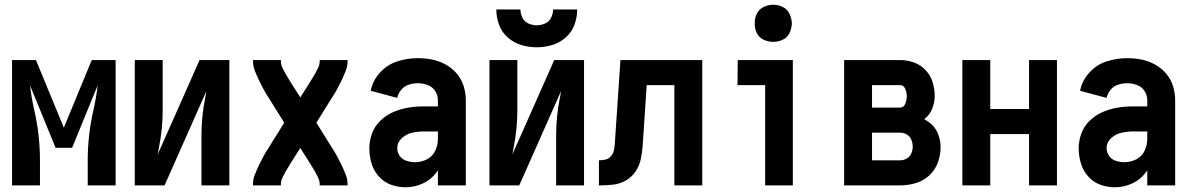

<svg xmlns="http://www.w3.org/2000/svg" viewBox="-20 -784 5040 812"><path d="M31 0V-530H63H132L250 -244L368 -530H437H469V0H351V-106Q351 -213 375 -318Q387 -370 393 -423L285 -159H215L107 -423Q113 -370 125 -318Q149 -213 149 -106V0Z M550 0V-530H668V-318Q668 -238 652 -159Q649 -145 647 -131L824 -530H911H950V0H832V-212Q832 -292 848 -371Q851 -385 853 -399L676 0H589Z M1050 0V-5Q1050 -26 1058 -46Q1066 -66 1075 -85Q1084 -104 1094 -122.5Q1104 -141 1116 -159L1182 -265L1116 -371Q1104 -389 1094 -407.5Q1084 -426 1075 -445Q1066 -464 1058 -484Q1050 -504 1050 -525V-530H1168V-525Q1168 -511 1174 -498.5Q1180 -486 1186.5 -474Q1193 -462 1200.5 -450.5Q1208 -439 1215 -427L1250 -372L1285 -427Q1292 -439 1299.5 -450.5Q1307 -462 1313.5 -474Q1320 -486 1326 -498.5Q1332 -511 1332 -525V-530H1450V-525Q1450 -504 1442 -484Q1434 -464 1425 -445Q1416 -426 1406 -407.5Q1396 -389 1384 -371L1318 -265L1384 -159Q1396 -141 1406 -122.5Q1416 -104 1425 -85Q1434 -66 1442 -46Q1450 -26 1450 -5V0H1332V-5Q1332 -19 1326 -31.5Q1320 -44 1313.5 -56Q1307 -68 1299.5 -79.5Q1292 -91 1285 -103L1250 -158L1215 -103Q1208 -91 1200.5 -79.5Q1193 -68 1186.5 -56Q1180 -44 1174 -31.5Q1168 -19 1168 -5V0Z M1695 8Q1663 8 1633 -3Q1603 -14 1581.5 -38.5Q1560 -63 1551 -94Q1542 -125 1542 -157Q1542 -189 1553.5 -220Q1565 -251 1589 -274Q1613 -297 1643 -310Q1673 -323 1705 -328.5Q1737 -334 1770 -334H1832V-360Q1832 -381 1820.5 -399Q1809 -417 1788.5 -424.5Q1768 -432 1747 -432Q1728 -432 1709 -426Q1690 -420 1677 -404.5Q1664 -389 1660 -370L1548 -400Q1556 -443 1587 -477Q1618 -511 1660.5 -524.5Q1703 -538 1747 -538Q1778 -538 1808 -532Q1838 -526 1865 -511Q1892 -496 1912 -472.5Q1932 -449 1941 -419.5Q1950 -390 1950 -360V0H1832V-64L1826 -55Q1803 -24 1768 -8Q1733 8 1695 8ZM1736 -98Q1762 -98 1786 -110.5Q1810 -123 1821 -147Q1832 -171 1832 -196V-228H1770Q1746 -228 1722 -222.5Q1698 -217 1679 -199.5Q1660 -182 1660 -157Q1660 -139 1671 -124Q1682 -109 1700 -103.5Q1718 -98 1736 -98Z M2050 0V-530H2168V-318Q2168 -238 2152 -159Q2149 -145 2147 -131L2324 -530H2411H2450V0H2332V-212Q2332 -292 2348 -371Q2351 -385 2353 -399L2176 0H2089ZM2250 -584Q2217 -584 2185 -593.5Q2153 -603 2127.5 -625.5Q2102 -648 2090.5 -679.5Q2079 -711 2079 -744H2181Q2181 -726 2189.5 -709Q2198 -692 2215 -684.5Q2232 -677 2250 -677Q2268 -677 2285 -684.5Q2302 -692 2310.5 -709Q2319 -726 2319 -744H2421Q2421 -711 2409.5 -679.5Q2398 -648 2372.5 -625.5Q2347 -603 2315 -593.5Q2283 -584 2250 -584Z M2513 0V-106Q2526 -106 2540 -109Q2554 -112 2563.5 -123Q2573 -134 2576 -147.5Q2579 -161 2580 -175L2604 -530H2950V0H2832V-424H2715L2698 -168Q2696 -139 2690 -111Q2684 -83 2668 -59Q2652 -35 2626.5 -20.5Q2601 -6 2572.5 -3Q2544 0 2515 0Z M3216 0V-424H3099L3100 -530H3333V0ZM3250 -607Q3229 -607 3209.5 -616Q3190 -625 3180.5 -644.5Q3171 -664 3172 -685Q3171 -706 3180.5 -725.5Q3190 -745 3209.5 -754.5Q3229 -764 3250 -764Q3271 -764 3290.5 -754.5Q3310 -745 3319 -725.5Q3328 -706 3329 -685Q3328 -664 3319 -644.5Q3310 -625 3290.5 -616Q3271 -607 3250 -607Z M3550 0V-530H3787Q3816 -530 3844.5 -520Q3873 -510 3894 -488Q3915 -466 3924 -437Q3933 -408 3933 -378Q3933 -351 3922.5 -324.5Q3912 -298 3890 -281L3889 -280Q3897 -275 3905 -270Q3932 -252 3945 -222.5Q3958 -193 3958 -162Q3958 -129 3946.5 -97Q3935 -65 3910 -42Q3885 -19 3852.5 -9.5Q3820 0 3787 0ZM3668 -106H3787Q3801 -106 3814.5 -113.5Q3828 -121 3834 -135Q3840 -149 3840 -163.5Q3840 -178 3834.5 -192.5Q3829 -207 3815.5 -215Q3802 -223 3787 -223H3668ZM3787 -329Q3802 -329 3808.5 -345Q3815 -361 3815 -376.5Q3815 -392 3808.5 -408Q3802 -424 3787 -424H3668V-329Z M4050 0V-530H4168V-323H4332V-530H4450V0H4332V-217H4168V0Z M4695 8Q4663 8 4633 -3Q4603 -14 4581.5 -38.5Q4560 -63 4551 -94Q4542 -125 4542 -157Q4542 -189 4553.5 -220Q4565 -251 4589 -274Q4613 -297 4643 -310Q4673 -323 4705 -328.5Q4737 -334 4770 -334H4832V-360Q4832 -381 4820.5 -399Q4809 -417 4788.5 -424.5Q4768 -432 4747 -432Q4728 -432 4709 -426Q4690 -420 4677 -404.5Q4664 -389 4660 -370L4548 -400Q4556 -443 4587 -477Q4618 -511 4660.5 -524.5Q4703 -538 4747 -538Q4778 -538 4808 -532Q4838 -526 4865 -511Q4892 -496 4912 -472.5Q4932 -449 4941 -419.5Q4950 -390 4950 -360V0H4832V-64L4826 -55Q4803 -24 4768 -8Q4733 8 4695 8ZM4736 -98Q4762 -98 4786 -110.5Q4810 -123 4821 -147Q4832 -171 4832 -196V-228H4770Q4746 -228 4722 -222.5Q4698 -217 4679 -199.5Q4660 -182 4660 -157Q4660 -139 4671 -124Q4682 -109 4700 -103.5Q4718 -98 4736 -98Z"/></svg>

Font: Iosevka SS01
Style: Bold
Weight: 700
Monospace: yes
Designer: Belleve Invis
Foundry: Belleve Invis
Version: 2.3.3; ttfautohint (v1.8.3)